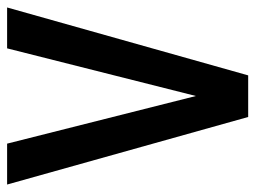

<svg xmlns="http://www.w3.org/2000/svg" viewBox="-109 -625 718 540"><g transform="rotate(90 250.0 -355.0)"><path d="M192 -694H309L499 -16H384L250 -547L116 -16H1Z"/></g></svg>

Font: D2Coding
Style: Bold
Weight: 700
Monospace: yes
Designer: Yong-Rak Park; Jeong-Hwan Yoon; Sang-Min Lee;
Foundry: NHN Corporation
Version: Version 1.3.2; Build 20180524